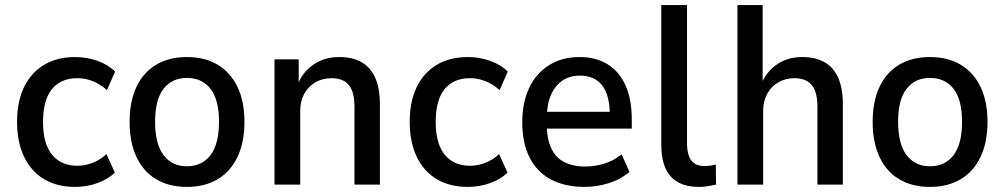

<svg xmlns="http://www.w3.org/2000/svg" viewBox="-20 -725 3944 754"><path d="M275 9Q204 9 153 -21.5Q102 -52 74.5 -109.5Q47 -167 47 -247Q47 -326 74.5 -383Q102 -440 153.5 -470.5Q205 -501 275 -501Q321 -501 363 -486Q405 -471 432 -444L400 -371Q375 -394 345 -406Q315 -418 284 -418Q219 -418 184 -375Q149 -332 149 -246Q149 -161 184.5 -117.5Q220 -74 284 -74Q315 -74 345 -86Q375 -98 398 -120L431 -47Q404 -21 362.5 -6Q321 9 275 9Z M714 9Q644 9 593.5 -21Q543 -51 516 -108.5Q489 -166 489 -246Q489 -327 516 -384Q543 -441 593.5 -471Q644 -501 714 -501Q784 -501 834.5 -471Q885 -441 912.5 -384Q940 -327 940 -246Q940 -166 912.5 -108.5Q885 -51 834.5 -21Q784 9 714 9ZM714 -72Q773 -72 806.5 -115.5Q840 -159 840 -247Q840 -334 806.5 -376.5Q773 -419 714 -419Q656 -419 622.5 -376.5Q589 -334 589 -247Q589 -159 622.5 -115.5Q656 -72 714 -72Z M1058 0V-492H1153V-393H1149Q1169 -443 1212 -472Q1255 -501 1312 -501Q1364 -501 1399.5 -481Q1435 -461 1453.5 -419.5Q1472 -378 1472 -314V0H1372V-308Q1372 -346 1362 -370.5Q1352 -395 1332 -406.5Q1312 -418 1282 -418Q1247 -418 1219 -402Q1191 -386 1175 -357Q1159 -328 1159 -290V0Z M1817 9Q1746 9 1695 -21.5Q1644 -52 1616.5 -109.5Q1589 -167 1589 -247Q1589 -326 1616.5 -383Q1644 -440 1695.5 -470.5Q1747 -501 1817 -501Q1863 -501 1905 -486Q1947 -471 1974 -444L1942 -371Q1917 -394 1887 -406Q1857 -418 1826 -418Q1761 -418 1726 -375Q1691 -332 1691 -246Q1691 -161 1726.5 -117.5Q1762 -74 1826 -74Q1857 -74 1887 -86Q1917 -98 1940 -120L1973 -47Q1946 -21 1904.5 -6Q1863 9 1817 9Z M2276 9Q2199 9 2144 -20Q2089 -49 2060 -106Q2031 -163 2031 -245Q2031 -322 2058 -379.5Q2085 -437 2136 -469Q2187 -501 2256 -501Q2321 -501 2367 -472Q2413 -443 2437 -388.5Q2461 -334 2461 -257V-220H2110V-286H2391L2375 -269Q2375 -351 2345 -389.5Q2315 -428 2257 -428Q2217 -428 2188 -408Q2159 -388 2143 -350.5Q2127 -313 2127 -256V-240Q2127 -182 2144 -144.5Q2161 -107 2195 -89Q2229 -71 2278 -71Q2315 -71 2352 -82Q2389 -93 2421 -119L2452 -50Q2417 -20 2370 -5.5Q2323 9 2276 9Z M2724 9Q2651 9 2614 -32Q2577 -73 2577 -156V-705H2678V-162Q2678 -135 2684.5 -115Q2691 -95 2706 -84Q2721 -73 2746 -73Q2758 -73 2769.5 -74.5Q2781 -76 2791 -79L2792 0Q2774 4 2758 6.5Q2742 9 2724 9Z M2876 0V-705H2975V-395H2970Q2989 -443 3031 -472Q3073 -501 3130 -501Q3182 -501 3217.5 -481Q3253 -461 3271.5 -420Q3290 -379 3290 -314V0H3190V-308Q3190 -346 3180 -370.5Q3170 -395 3149.5 -406.5Q3129 -418 3100 -418Q3065 -418 3037 -402Q3009 -386 2993 -357Q2977 -328 2977 -290V0Z M3632 9Q3562 9 3511.5 -21Q3461 -51 3434 -108.5Q3407 -166 3407 -246Q3407 -327 3434 -384Q3461 -441 3511.5 -471Q3562 -501 3632 -501Q3702 -501 3752.5 -471Q3803 -441 3830.5 -384Q3858 -327 3858 -246Q3858 -166 3830.5 -108.5Q3803 -51 3752.5 -21Q3702 9 3632 9ZM3632 -72Q3691 -72 3724.5 -115.5Q3758 -159 3758 -247Q3758 -334 3724.5 -376.5Q3691 -419 3632 -419Q3574 -419 3540.5 -376.5Q3507 -334 3507 -247Q3507 -159 3540.5 -115.5Q3574 -72 3632 -72Z"/></svg>

Font: Nunito Sans 10pt SemiCondensed SemiBold
Style: Regular
Weight: 600
Width: 4
Designer: Vernon Adams
Foundry: Vernon Adams
Version: Version 3.101;gftools[0.9.27]